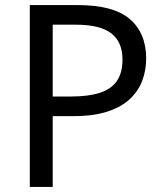

<svg xmlns="http://www.w3.org/2000/svg" viewBox="-20 -734 645 754"><path d="M286 -714Q426 -714 490 -659Q554 -604 554 -504Q554 -460 539.5 -419.5Q525 -379 492 -347Q459 -315 404 -296.5Q349 -278 269 -278H187V0H97V-714ZM278 -637H187V-355H259Q327 -355 372 -369.5Q417 -384 439 -416Q461 -448 461 -500Q461 -569 417 -603Q373 -637 278 -637Z"/></svg>

Font: Noto Sans Thaana
Style: Regular
Weight: 400
Designer: Monotype Design Team
Foundry: Monotype Imaging Inc.
Version: Version 2.001